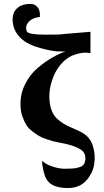

<svg xmlns="http://www.w3.org/2000/svg" viewBox="-20 -726 525 972"><path d="M457 105Q450 150 417 187.5Q384 225 325 226Q247 226 220 188Q209 173 202.5 148Q196 123 194 106L193 88Q213 107 250 118.5Q287 130 316 128Q318 128 336 127.5Q354 127 362 125.5Q370 124 383.5 120Q397 116 404 106Q411 96 412 82Q415 47 387 30Q359 13 311 2L286 -3Q260 -8 250.5 -10.5Q241 -13 215.5 -21.5Q190 -30 177 -38Q164 -46 144 -61Q124 -76 113.5 -93Q103 -110 94 -134.5Q85 -159 84 -188Q81 -247 106.5 -298.5Q132 -350 172.5 -383.5Q213 -417 248 -436.5Q283 -456 311 -465Q295 -465 268.5 -466Q242 -467 182.5 -483Q123 -499 88 -530Q49 -566 44.5 -615Q40 -664 71 -688Q81 -697 100 -702Q119 -707 138.5 -706Q158 -705 171 -688.5Q184 -672 182 -640Q147 -638 126 -616Q105 -594 116 -567Q123 -551 205.5 -550.5Q288 -550 305 -554L438 -565V-458Q433 -457 417.5 -459Q402 -461 370.5 -453Q339 -445 316 -427Q271 -392 248 -331.5Q225 -271 231 -213Q237 -155 269 -125Q298 -98 340.5 -80.5Q383 -63 403 -50Q438 -28 451 15.5Q464 59 457 105Z"/></svg>

Font: GFS Artemisia
Style: Bold
Weight: 700
Designer: Designed by Takis Katsoulidis.
Foundry: Designed by Takis Katsoulidis.
Version: Version 1.0